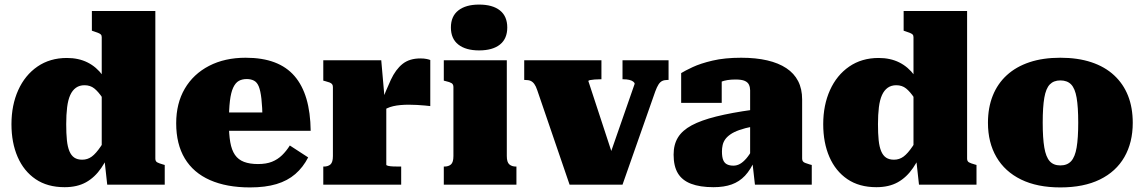

<svg xmlns="http://www.w3.org/2000/svg" viewBox="-20 -806 4994 838"><path d="M658 -114Q658 -102 666 -97.5Q674 -93 692 -88L699 -86V0H448L434 -127L424 -110V-644Q424 -652 419.5 -656Q415 -660 407 -663Q399 -666 387 -670L381 -672V-758H658ZM272 -553Q323 -553 362 -533.5Q401 -514 428.5 -476.5Q456 -439 473 -386V-310Q446 -351 427.5 -378.5Q409 -406 391.5 -420Q374 -434 349 -434Q327 -434 311.5 -423Q296 -412 286.5 -391Q277 -370 273 -338Q269 -306 269 -264Q269 -223 272 -194Q275 -165 283 -146Q291 -127 304.5 -118Q318 -109 339 -109Q362 -109 380.5 -122.5Q399 -136 420.5 -168Q442 -200 473 -253V-172Q450 -114 422 -73Q394 -32 355.5 -10.5Q317 11 262 11Q187 11 135.5 -24Q84 -59 57 -121Q30 -183 30 -264Q30 -347 59.5 -412.5Q89 -478 143.5 -515.5Q198 -553 272 -553Z M979 -269Q979 -220 985 -185.5Q991 -151 1005.5 -130Q1020 -109 1045 -99.5Q1070 -90 1106 -90Q1142 -90 1167 -100Q1192 -110 1211 -128.5Q1230 -147 1245 -171L1325 -119Q1303 -76 1269 -46.5Q1235 -17 1186.5 -2.5Q1138 12 1071 12Q969 12 896.5 -20Q824 -52 786.5 -114.5Q749 -177 749 -268Q749 -355 786.5 -419Q824 -483 892.5 -518.5Q961 -554 1052 -554Q1125 -554 1178 -534Q1231 -514 1265.5 -474Q1300 -434 1317.5 -374.5Q1335 -315 1336 -235H923V-315H1144L1126 -283Q1125 -340 1121 -375Q1117 -410 1109.5 -428.5Q1102 -447 1088.5 -454Q1075 -461 1057 -461Q1037 -461 1022.5 -453Q1008 -445 998 -424Q988 -403 983.5 -365.5Q979 -328 979 -269Z M1858 -544V-343Q1850 -344 1834 -345.5Q1818 -347 1799.5 -348Q1781 -349 1764 -349Q1746 -349 1728.5 -347.5Q1711 -346 1696 -342.5Q1681 -339 1668.5 -333Q1656 -327 1646 -317L1641 -350Q1665 -413 1686 -458Q1707 -503 1737 -527Q1767 -551 1815 -551Q1831 -551 1842.5 -548.5Q1854 -546 1858 -544ZM1391 0V-79H1393Q1412 -79 1422.5 -88.5Q1433 -98 1433 -125V-426Q1433 -434 1429.5 -438.5Q1426 -443 1418.5 -446Q1411 -449 1399 -452L1391 -454V-543H1644L1659 -372L1666 -374V-87Q1666 -84 1674.5 -82Q1683 -80 1697 -79.5Q1711 -79 1727 -79H1731V0Z M2071 -586Q2013 -586 1980.5 -611.5Q1948 -637 1948 -686Q1948 -735 1980.5 -760.5Q2013 -786 2071 -786Q2130 -786 2162 -760.5Q2194 -735 2194 -686Q2194 -637 2162 -611.5Q2130 -586 2071 -586ZM2192 -543V-125Q2192 -98 2203 -88.5Q2214 -79 2232 -79H2234V0H1917V-79H1919Q1938 -79 1948.5 -88.5Q1959 -98 1959 -125V-426Q1959 -438 1951 -443Q1943 -448 1925 -452L1917 -454V-543Z M2750 -440Q2750 -445 2743.5 -450Q2737 -455 2726 -457.5Q2715 -460 2701 -460H2697V-543H2898V-457H2892Q2879 -457 2870 -452.5Q2861 -448 2854 -437Q2847 -426 2840 -407L2697 0H2466L2325 -412Q2319 -430 2312 -439.5Q2305 -449 2296 -453Q2287 -457 2272 -457H2268V-543H2605V-460H2600Q2587 -460 2575 -459Q2563 -458 2555.5 -456.5Q2548 -455 2548 -452L2672 -74L2641 -127Z M3266 -327V-254Q3231 -247 3207 -238.5Q3183 -230 3168 -219.5Q3153 -209 3145 -197.5Q3137 -186 3134 -172.5Q3131 -159 3131 -145Q3131 -121 3136.5 -107.5Q3142 -94 3153.5 -88.5Q3165 -83 3181 -83Q3196 -83 3209.5 -90.5Q3223 -98 3237 -114Q3251 -130 3266 -157L3276 -110Q3256 -65 3231.5 -39Q3207 -13 3173.5 -1Q3140 11 3094 11Q3035 11 2996 -4Q2957 -19 2938.5 -50Q2920 -81 2920 -131Q2920 -175 2939 -206Q2958 -237 2999 -259Q3040 -281 3106 -297.5Q3172 -314 3266 -327ZM3275 0 3263 -106 3254 -101V-412Q3254 -425 3249 -436Q3244 -447 3230.5 -453Q3217 -459 3190 -459Q3152 -459 3127 -449Q3102 -439 3094 -427Q3083 -431 3079.5 -438.5Q3076 -446 3081 -454.5Q3086 -463 3098 -468.5Q3110 -474 3130 -473V-357H2953V-487Q2969 -497 3003 -513Q3037 -529 3090 -541.5Q3143 -554 3215 -554Q3279 -554 3328.5 -542.5Q3378 -531 3412 -508.5Q3446 -486 3463.5 -452Q3481 -418 3481 -372V-114Q3481 -106 3484.5 -101.5Q3488 -97 3495.5 -94.5Q3503 -92 3515 -88L3523 -86V0Z M4201 -114Q4201 -102 4209 -97.5Q4217 -93 4235 -88L4242 -86V0H3991L3977 -127L3967 -110V-644Q3967 -652 3962.5 -656Q3958 -660 3950 -663Q3942 -666 3930 -670L3924 -672V-758H4201ZM3815 -553Q3866 -553 3905 -533.5Q3944 -514 3971.5 -476.5Q3999 -439 4016 -386V-310Q3989 -351 3970.5 -378.5Q3952 -406 3934.5 -420Q3917 -434 3892 -434Q3870 -434 3854.5 -423Q3839 -412 3829.5 -391Q3820 -370 3816 -338Q3812 -306 3812 -264Q3812 -223 3815 -194Q3818 -165 3826 -146Q3834 -127 3847.5 -118Q3861 -109 3882 -109Q3905 -109 3923.5 -122.5Q3942 -136 3963.5 -168Q3985 -200 4016 -253V-172Q3993 -114 3965 -73Q3937 -32 3898.5 -10.5Q3860 11 3805 11Q3730 11 3678.5 -24Q3627 -59 3600 -121Q3573 -183 3573 -264Q3573 -347 3602.5 -412.5Q3632 -478 3686.5 -515.5Q3741 -553 3815 -553Z M4924 -270Q4924 -184 4887.5 -120.5Q4851 -57 4780.5 -22.5Q4710 12 4608 12Q4507 12 4436.5 -22.5Q4366 -57 4329 -120.5Q4292 -184 4292 -270Q4292 -336 4313 -388.5Q4334 -441 4374.5 -478Q4415 -515 4473.5 -534.5Q4532 -554 4608 -554Q4684 -554 4743 -534.5Q4802 -515 4842.5 -477.5Q4883 -440 4903.5 -388Q4924 -336 4924 -270ZM4531 -271Q4531 -203 4538 -162Q4545 -121 4561.5 -102.5Q4578 -84 4608 -84Q4638 -84 4655 -102.5Q4672 -121 4679 -162Q4686 -203 4686 -271Q4686 -339 4679 -379.5Q4672 -420 4655 -437.5Q4638 -455 4608 -455Q4579 -455 4562 -437.5Q4545 -420 4538 -379.5Q4531 -339 4531 -271Z"/></svg>

Font: Roboto Serif Black
Style: Regular
Weight: 900
Designer: Greg Gazdowicz
Foundry: Commercial Type
Version: Version 1.008